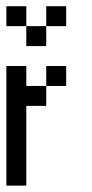

<svg xmlns="http://www.w3.org/2000/svg" viewBox="-20 -582 290 602"><path d="M125 -312.5V-375H187.5V-312.5ZM0 -250V-312.5H62.5V-250ZM0 0V-62.5H62.5V0ZM0 -187.5V-250H62.5V-187.5ZM0 -125V-187.5H62.5V-125ZM0 -62.5V-125H62.5V-62.5ZM62.5 -250V-312.5H125V-250ZM0 -312.5V-375H62.5V-312.5ZM0 -500V-562.5H62.5V-500ZM62.5 -437.5V-500H125V-437.5ZM125 -500V-562.5H187.5V-500Z"/></svg>

Font: AprilSans
Style: Regular
Weight: 400
Designer: typesprite
Version: Version 1.001;PS 001.001;hotconv 1.0.88;makeotf.lib2.5.64775